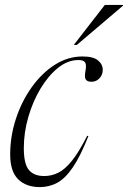

<svg xmlns="http://www.w3.org/2000/svg" viewBox="-20 -752 521 782"><path d="M299.5 -507.5Q256 -507.5 216.2 -475.5Q176.5 -443.5 145 -391Q113.5 -338.5 95.2 -275Q77 -211.5 77 -149Q77 -84 97.8 -59.5Q118.5 -35 160 -35Q189.5 -35 216.8 -48.2Q244 -61.5 272.8 -97Q301.5 -132.5 335 -199L340 -197.5Q307 -114.5 276 -69.5Q245 -24.5 212.5 -7.2Q180 10 142.5 10Q86 10 53.8 -22Q21.5 -54 21.5 -123Q21.5 -197 44.8 -268Q68 -339 109 -396.5Q150 -454 203 -488Q256 -522 316 -522Q360 -522 379.2 -506Q398.5 -490 398.5 -467.5Q398.5 -447.5 385.2 -433.2Q372 -419 353 -419Q335 -419 329.2 -428.5Q323.5 -438 328 -463Q333 -488 326.5 -497.8Q320 -507.5 299.5 -507.5ZM280.5 -569 407 -732H481L480.5 -728.5L293 -569Z"/></svg>

Font: Newsreader Display Light
Style: Italic
Weight: 300
Italic angle: -17°
Designer: Hugues Gentile
Foundry: Production Type
Version: Version 1.001